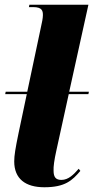

<svg xmlns="http://www.w3.org/2000/svg" viewBox="-20 -780 395 810"><path d="M167 10C255 10 285 -19 319 -59L312 -68C291 -44 269 -21 239 -21C216 -21 206 -32 206 -60C205 -76 209 -106 218 -146L270 -383H353L355 -393H272L353 -760H104L102 -750H120C158 -750 161 -734 161 -716C161 -704 157 -684 153 -667L95 -393H4L2 -383H93L58 -217C45 -154 40 -124 40 -99C40 -26 87 10 167 10Z"/></svg>

Font: Noto Serif Display Condensed Black
Style: Italic
Weight: 900
Width: 3
Italic angle: -12°
Designer: Monotype Design Team
Foundry: Monotype Imaging Inc.
Version: Version 2.009